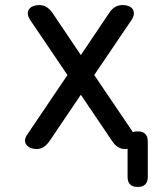

<svg xmlns="http://www.w3.org/2000/svg" viewBox="-20 -580 640 760"><path d="M500 -500 353 -283 506 -57Q514 -60 525 -60Q545 -60 555 -50Q565 -40 565 -20V120Q565 140 555 150Q545 160 525 160Q505 160 495 150Q485 140 485 120V9Q481 10 476 10Q460 10 447.5 2.5Q435 -5 425 -20L300 -205L175 -20Q165 -6 152.5 2Q140 10 124 10Q113 10 102.5 6Q92 2 85.5 -5.5Q79 -13 79 -24Q79 -35 89 -49L247 -283L100 -500Q90 -515 90 -526.5Q90 -538 96.5 -545.5Q103 -553 113.5 -556.5Q124 -560 135 -560Q152 -560 164.5 -552Q177 -544 187 -530L300 -362L413 -530Q423 -545 436 -552.5Q449 -560 466 -560Q477 -560 487.5 -556.5Q498 -553 504 -545.5Q510 -538 510 -526.5Q510 -515 500 -500Z"/></svg>

Font: Maple Mono NL
Style: Regular
Weight: 400
Monospace: yes
Designer: subframe7536
Version: Version 7.000